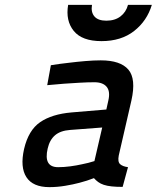

<svg xmlns="http://www.w3.org/2000/svg" viewBox="-20 -758 644 789"><path d="M468 -119Q463 -93 473.5 -83.5Q484 -74 506 -71L484 10Q458 10 439 8Q420 6 406.5 1.5Q393 -3 383.5 -10Q374 -17 366 -26Q338 -15 307 -7Q281 0 248 5.5Q215 11 183 11Q115 11 88.5 -30Q62 -71 79 -146Q97 -223 145 -256Q193 -289 274 -296L417 -308L425 -344Q434 -382 418.5 -401Q403 -420 368 -420Q340 -420 306 -418Q272 -416 243 -414Q209 -411 174 -408L189 -490Q226 -496 263 -500Q295 -504 330 -507Q365 -510 394 -510Q475 -510 507.5 -472Q540 -434 520 -345ZM268 -224Q228 -221 206 -202Q184 -183 176 -148Q158 -71 219 -71Q243 -71 269 -74.5Q295 -78 317 -83Q343 -88 368 -96L400 -234ZM358 -738Q353 -708 368 -690.5Q383 -673 417 -673Q452 -673 475 -690.5Q498 -708 506 -738H604Q584 -672 531 -630.5Q478 -589 397 -589Q317 -589 283 -631Q249 -673 260 -738Z"/></svg>

Font: Panefresco 600wt
Style: Italic
Weight: 600
Foundry: Campivisivi & Chank Co
Version: Version 1.000